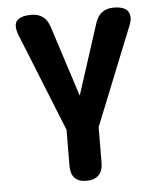

<svg xmlns="http://www.w3.org/2000/svg" viewBox="-51 -553 642 775"><g transform="rotate(-5 270.5 -165.5)"><path d="M269 178Q205 178 205 112L206 -34L46 -432Q30 -474 46.5 -491.5Q63 -509 104 -509Q160 -509 178 -455L271 -167L364 -455Q382 -509 438 -509Q482 -509 496 -488Q510 -467 496 -432L336 -34L335 112Q335 143 318 160.5Q301 178 269 178Z"/></g></svg>

Font: Zen Maru Gothic Black
Style: Regular
Weight: 900
Designer: Yoshimichi Ohira
Foundry: Positype
Version: Version 1.001